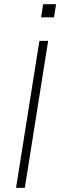

<svg xmlns="http://www.w3.org/2000/svg" viewBox="-20 -901 289 921"><path d="M57 0 169 -705H211L99 0ZM177 -818 187 -881H249L239 -818Z"/></svg>

Font: Mulish ExtraLight
Style: Italic
Weight: 200
Italic angle: -9°
Designer: Vernon Adams
Foundry: Vernon Adams
Version: Version 3.603